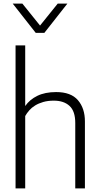

<svg xmlns="http://www.w3.org/2000/svg" viewBox="-20 -1054 555 1074"><path d="M455 0H401V-366Q401 -432 369 -461.5Q337 -491 281 -491Q248 -491 222 -483.5Q196 -476 176.5 -464Q157 -452 143.5 -436.5Q130 -421 121 -405V0H67V-800H121V-461Q146 -497 189 -518Q232 -539 294 -539Q377 -539 416 -493.5Q455 -448 455 -375ZM228 -870H180L51 -1034H105L204 -911L303 -1034H357Z"/></svg>

Font: Tanohe Sans Light
Style: Regular
Weight: 300
Designer: Village Type and Design LLC & Cristiano Sobral
Foundry: Cooper Hewitt Smithsonian Design Museum
Version: Version 1.00;September 29, 2021;FontCreator 13.0.0.2655 64-b